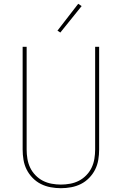

<svg xmlns="http://www.w3.org/2000/svg" viewBox="-20 -981 640 1009"><path d="M300 8Q273 8 246 3Q219 -2 195 -14Q171 -26 151.5 -46Q132 -66 120 -90Q108 -114 103.5 -141Q99 -168 99 -195V-735H120V-195Q120 -171 124 -146.5Q128 -122 138.5 -100Q149 -78 166.5 -60Q184 -42 205.5 -31Q227 -20 251.5 -15.5Q276 -11 300 -11Q324 -11 348.5 -15.5Q373 -20 394.5 -31Q416 -42 433.5 -60Q451 -78 461.5 -100Q472 -122 476 -146.5Q480 -171 480 -195V-735H501V-195Q501 -168 496.5 -141Q492 -114 480 -90Q468 -66 448.5 -46Q429 -26 405 -14Q381 -2 354 3Q327 8 300 8ZM297 -810 282 -820 391 -961 409 -949Z"/></svg>

Font: Iosevka Curly Thin Extended
Style: Regular
Weight: 100
Width: 7
Monospace: yes
Designer: Belleve Invis
Foundry: Belleve Invis
Version: Version 11.1.0; ttfautohint (v1.8.3)